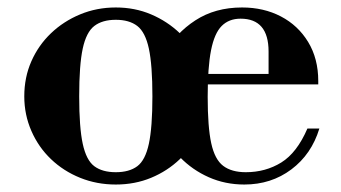

<svg xmlns="http://www.w3.org/2000/svg" viewBox="-20 -482 912 514"><path d="M290 12Q239 12 194.5 -6Q150 -24 116.5 -56Q83 -88 64 -131.5Q45 -175 45 -224Q45 -275 64 -318Q83 -361 116.5 -393Q150 -425 194.5 -443.5Q239 -462 290 -462Q341 -462 384.5 -443.5Q428 -425 461.5 -393Q495 -361 513.5 -318Q532 -275 532 -224Q532 -175 513.5 -131.5Q495 -88 461.5 -56Q428 -24 384.5 -6Q341 12 290 12ZM290 -21Q326 -21 347.5 -37Q369 -53 378.5 -97Q388 -141 388 -224Q388 -308 378.5 -352Q369 -396 347.5 -412.5Q326 -429 290 -429Q254 -429 232.5 -412.5Q211 -396 201.5 -352Q192 -308 192 -224Q192 -141 201.5 -97Q211 -53 232.5 -37Q254 -21 290 -21ZM634 12Q583 12 539 -7.5Q495 -27 462 -61Q429 -95 410.5 -137.5Q392 -180 392 -227Q392 -286 421 -339.5Q450 -393 503 -427.5Q556 -462 628 -462Q686 -462 732 -438Q778 -414 805 -369.5Q832 -325 832 -265V-256H491V-284H699V-344Q699 -432 624 -432Q593 -432 573.5 -412.5Q554 -393 545 -347.5Q536 -302 536 -223Q536 -142 545.5 -98.5Q555 -55 577.5 -38Q600 -21 638 -21Q691 -21 733 -47Q775 -73 803 -138H835Q814 -69 760 -28.5Q706 12 634 12Z"/></svg>

Font: Libre Bodoni SemiBold
Style: Regular
Weight: 600
Designer: Pablo Impallari, Rodrigo Fuenzalida
Foundry: Impallari Type
Version: Version 2.005;gftools[0.9.23]